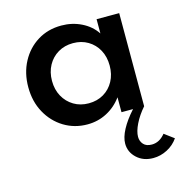

<svg xmlns="http://www.w3.org/2000/svg" viewBox="-116 -635 974 1021"><g transform="rotate(-15 370.5 -124.0)"><path d="M312 16Q370 16 419.2 -9.8Q468.5 -35.5 502.5 -82V0H627V-512H502.5V-433.5Q473 -478 422.2 -503Q371.5 -528 312 -528Q238 -528 180.8 -492.5Q123.5 -457 90.8 -395.5Q58 -334 58 -256.5Q58 -177.5 91.8 -116Q125.5 -54.5 183.2 -19.2Q241 16 312 16ZM347.5 -90.5Q301.5 -90.5 265.5 -112Q229.5 -133.5 209 -170.8Q188.5 -208 188.5 -256Q188.5 -304 209 -341.5Q229.5 -379 265.5 -400.2Q301.5 -421.5 347.5 -421.5Q394 -421.5 429.8 -400.2Q465.5 -379 485.8 -341.8Q506 -304.5 506 -256Q506 -208 485.8 -170.5Q465.5 -133 429.8 -111.8Q394 -90.5 347.5 -90.5ZM603.5 279.5Q644 279.5 681 260.2Q718 241 741 207.5L688.5 168.5Q657 208 614.5 208Q584 208 568.8 191Q553.5 174 553.5 149.5Q553.5 120 573.2 79.8Q593 39.5 627.5 0H566Q523.5 47 500.8 89.8Q478 132.5 478 167Q478 213.5 513.5 246.5Q549 279.5 603.5 279.5Z"/></g></svg>

Font: Spartan SemiBold
Style: Regular
Weight: 600
Designer: Matt Bailey, Mirko Velimirovic
Foundry: Matt Bailey
Version: Version 1.003; ttfautohint (v1.8.3)